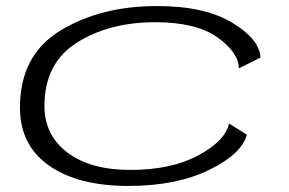

<svg xmlns="http://www.w3.org/2000/svg" viewBox="-20 -609 956 635"><path d="M405 6Q238 6 142 -61.5Q46 -129 46 -253Q46 -426.5 179.5 -507.8Q313 -589 499.5 -589Q656.5 -589 747.5 -534.2Q838.5 -479.5 841.5 -418.5L770 -383Q769 -435.5 699 -485.5Q629 -535.5 493.5 -535.5Q341 -535.5 234 -467.8Q127 -400 127 -258.5Q127 -162 203 -104.5Q279 -47 411 -47Q546.5 -47 636 -95.2Q725.5 -143.5 737.5 -200.5L796.5 -163.5Q779 -99 670.5 -46.5Q562 6 405 6Z"/></svg>

Font: Anybody UltraExpanded Light
Style: Italic
Weight: 300
Width: 9
Italic angle: -10°
Designer: Tyler Finck
Foundry: Etcetera Type Company
Version: Version 1.010; ttfautohint (v1.8.3) -l 8 -r 50 -G 200 -x 14 